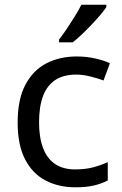

<svg xmlns="http://www.w3.org/2000/svg" viewBox="-20 -786 520 816"><path d="M300 10Q229 10 173.5 -19Q118 -48 86.5 -109Q55 -170 55 -265Q55 -364 88 -426Q121 -488 177.5 -517Q234 -546 306 -546Q347 -546 385 -537.5Q423 -529 447 -517L420 -444Q396 -453 364 -461Q332 -469 304 -469Q250 -469 215 -446Q180 -423 163 -378Q146 -333 146 -266Q146 -202 163 -157Q180 -112 214 -89Q248 -66 299 -66Q343 -66 376.5 -75Q410 -84 438 -97V-19Q411 -5 378.5 2.5Q346 10 300 10ZM432 -756Q423 -742 406 -722Q389 -702 368.5 -680.5Q348 -659 327.5 -639.5Q307 -620 289 -606H231V-618Q246 -637 263.5 -663Q281 -689 298 -716.5Q315 -744 326 -766H432Z"/></svg>

Font: Noto Sans Sinhala
Style: Regular
Weight: 400
Designer: Jelle Bosma - Monotype Design Team
Foundry: Monotype Imaging Inc.
Version: Version 2.006